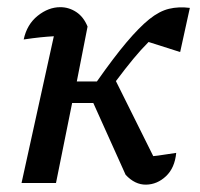

<svg xmlns="http://www.w3.org/2000/svg" viewBox="-20 -510 558 535"><path d="M40 0 130 -409Q112 -408 92.5 -406Q73 -404 46 -400Q55 -442 85 -466Q115 -490 148 -490Q172 -490 192.5 -476.5Q213 -463 224 -436L194 -283H250Q297 -350 332.5 -392Q368 -434 396 -456.5Q424 -479 451 -485.5Q478 -492 509 -488L482 -365L394 -393Q373 -372 351.5 -346Q330 -320 303 -284L407 -75Q419 -76 434 -78.5Q449 -81 471 -84Q467 -42 442.5 -19Q418 4 387 4.5Q356 5 330 -23L240 -223H181L136 0Z"/></svg>

Font: Piazzolla Medium
Style: Italic
Weight: 500
Italic angle: -11.3°
Designer: Juan Pablo del Peral
Foundry: Huerta Tipografica
Version: Version 1.330